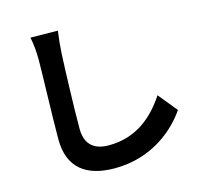

<svg xmlns="http://www.w3.org/2000/svg" viewBox="-118 -904 1113 1084"><g transform="rotate(-15 439.0 -362.0)"><path d="M152 -780C161 -740 165 -694 165 -646C165 -561 156 -316 156 -184C156 -15 260 56 422 56C647 56 787 -76 851 -170L761 -280C690 -172 587 -78 423 -78C347 -78 287 -111 287 -211C287 -333 294 -540 299 -646C301 -686 306 -736 312 -778Z"/></g></svg>

Font: GenEiGothic-pro-Regular
Style: Bold
Weight: 700
Designer: Ryoko NISHIZUKA (kana & ideographs); Paul D. Hunt (Latin, Greek & Cyrillic); Wenlong ZHANG (bopomofo); Sandoll Communica
Foundry: Adobe Systems Incorporated; o_tamon
Version: Version 1.000.140830